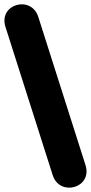

<svg xmlns="http://www.w3.org/2000/svg" viewBox="-23 -783 415 878"><path d="M2 -660 218 18C250 118 401 77 368 -28L152 -706C120 -806 -31 -765 2 -660Z"/></svg>

Font: SN Pro Black
Style: Regular
Weight: 900
Designer: Tobias Whetton
Foundry: Supernotes
Version: Version 1.001;Glyphs 3.2 (3249)